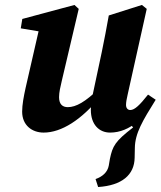

<svg xmlns="http://www.w3.org/2000/svg" viewBox="-20 -520 649 775"><path d="M376.1 234.9C471.9 228.7 522.6 185.9 523.5 116.5L524.3 77.6C524.9 17.8 556.2 -33.3 608.7 -117.7L583.7 -111.2L506.3 -18.6L517.3 -5.6C443.9 50.8 434.7 69.5 423.7 120.9L419 148.6C414.1 174.9 394.1 192.9 365.7 202.8L376.1 234.9ZM156.2 15.2C228.2 15.2 308.9 -36.5 384.9 -129.6L379.1 -161.9C324.5 -109 287.1 -87.5 253.5 -87.5C233.8 -87.5 218.4 -97.9 218.4 -127.6C218.4 -147.4 223.7 -169.6 229.8 -195.4L297.8 -484.2L280.5 -500L70 -443.5L63.8 -405.6L160 -389.5L141.4 -418.7L83.2 -164.6C75.9 -131.1 69.4 -97.7 69.4 -69.4C69.4 -14.4 109.1 15.2 156.2 15.2ZM424.3 15.2C506.8 15.2 568.5 -51.9 608 -117.7L577.5 -138.1C544.1 -95.9 523.5 -75.9 505.9 -75.9C496.1 -75.9 488.7 -83.2 488.7 -96.5C488.7 -107 491.2 -120.8 495.5 -139.3L572.3 -484.2L552.8 -500L419.1 -457.6C410.2 -407.3 400.8 -358.2 390.7 -309.4L356.7 -149.7C350.6 -121.7 346.7 -101.8 346.7 -76.2C346.7 -17.7 379.9 15.2 424.3 15.2Z"/></svg>

Font: Source Serif Variable
Style: Italic
Weight: 389
Italic angle: -12°
Designer: Frank Grießhammer
Foundry: Adobe Systems Incorporated
Version: Version 3.001;hotconv 1.0.111;makeotfexe 2.5.65597